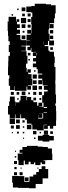

<svg xmlns="http://www.w3.org/2000/svg" viewBox="-20 -741 363 1028"><path d="M280 -146H281V-96H280V-67H265V-52H247V-67H236V-51H216V-71H232V-73H214V-43H178V-48H153V-73H148V-79H124V-100H115V-108H93V-128H89V-108H63V-128H60V-107H32V-128H23V-174H29V-198H33V-224H59V-198H63V-174H64V-193H84V-203H90V-227H122V-204H125V-222H147V-204H159V-194H179V-175H186V-191H206V-171H190V-169H213V-191H206V-231H216V-251H235V-260H215V-282H235V-284H209V-311H207V-290H185V-312H206V-320H185V-342H206V-347H182V-371H176V-381H156V-401H173V-412H157V-430H173V-441H156V-461H173V-463H148V-485H145V-472H127V-490H140V-497H122V-525H140V-527H122V-555H145V-561H126V-581H146V-562H148V-589H149V-612H147V-650H153V-673H148V-676H121V-706H148V-709H166V-721H226V-718H253V-713H278V-669H274V-643H270V-617H246V-612H267V-590H245V-611H243V-584H240V-560H245V-524H269V-498H243V-522H237V-500H219V-494H239V-470H245V-464H269V-438H273V-404H271V-382H277V-310H276V-292H277V-235H280V-187H276V-175H280ZM96 -701H116V-681H96ZM72 -695H80V-687H72ZM128 -669H144V-653H128ZM113 -668V-654H99V-668ZM42 -665H50V-657H42ZM25 -548H23V-576H21V-626H26V-651H66V-626H69V-638H83V-624H71V-611H86V-591H71V-582H87V-560H69V-554H89V-529H94V-526H121V-496H94V-493H118V-469H94V-467H122V-442H127V-400H119V-378H123V-356H127V-370H145V-352H131V-344H149V-318H153V-284H129V-281H146V-261H126V-278H122V-255H60V-279H58V-259H34V-282H27V-320H30V-338H23V-384H24V-413H25V-442H33V-462H27V-500H32V-520H25ZM92 -645H120V-617H92ZM144 -623H128V-639H144ZM96 -611H116V-591H96ZM144 -593H128V-609H144ZM247 -580H265V-562H247ZM101 -566V-576H111V-566ZM116 -531H96V-551H116ZM265 -532H247V-550H265ZM215 -519H214V-504H215ZM263 -488V-474H249V-488ZM129 -458H143V-444H129ZM176 -444H178V-458H176ZM140 -425V-417H132V-425ZM162 -357V-365H170V-357ZM177 -320H155V-342H177ZM176 -311V-291H156V-311ZM178 -259H154V-283H178ZM187 -280H205V-262H187ZM116 -251V-231H96V-251ZM54 -249V-233H38V-249ZM174 -249V-233H158V-249ZM188 -249H204V-233H188ZM69 -248H83V-234H69ZM141 -246V-236H131V-246ZM159 -218H173V-204H159ZM201 -216V-206H191V-216ZM80 -215V-207H72V-215ZM214 -163H232V-168H214ZM231 -136V-139H214V-136ZM211 -109V-133H190V-132H207V-110H185V-127H184V-106H208V-109ZM60 -77H32V-105H60ZM66 -101H86V-81H66ZM100 -97H112V-85H100ZM148 -49H124V-73H148ZM86 -51H66V-71H86ZM38 -69H54V-53H38ZM102 -65H110V-57H102ZM215 -20V-42H237V-20ZM157 -40H175V-22H157ZM249 -24V-38H263V-24ZM81 -36V-26H71V-36ZM102 -35H110V-27H102ZM192 -27V-35H200V-27ZM43 -34H49V-28H43ZM208 -19H244V-13H268V11H244V17H208V12H183V-14H208ZM170 -5V3H162V-5ZM109 -4V2H103V-4ZM236 54H258V82H260V116H231V117H213V120H222V138H204V129H197V143H169V129H162V138H144V125H133V139H113V119H107V143H79V117H75V81H100V77H85V61H100V46H124V40H182V44H208V46H236ZM66 72H60V66H66ZM67 103H59V95H67ZM55 121H71V137H55ZM203 149H223V164H238V214H208V244H171V267H135V265H77V263H49V237H45V201H81V202H110V233H135V231H138V204H158V194H174V180H188V164H203ZM57 165V153H69V165ZM90 162V156H96V162ZM180 162V156H186V162ZM71 197H55V181H71ZM101 197H85V181H101ZM113 229V209H133V229Z"/></svg>

Font: Rubik-Storm
Style: Regular
Weight: 400
Designer: NaN (generative design), Hubert & Fischer (Rubik source font outlines)
Foundry: NaN, Hubert & Fischer
Version: Version 1.000